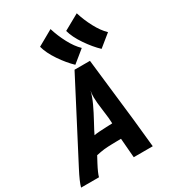

<svg xmlns="http://www.w3.org/2000/svg" viewBox="-255 -1060 1062 1179"><g transform="rotate(-30 276.5 -470.0)"><path d="M398.9 -740.7Q384.8 -729 356.2 -705.8Q327.6 -682.6 313 -670.9Q272.5 -709 232.9 -767.3Q193.4 -825.7 180.7 -875Q199.2 -885.3 235.8 -906Q272.5 -926.8 290.5 -937Q307.6 -880.9 336.2 -827.1Q364.7 -773.4 398.9 -740.7ZM586.9 -744.1Q572.8 -732.9 544.2 -709.5Q515.6 -686 501.5 -674.8Q460.4 -713.4 420.7 -771.7Q380.9 -830.1 368.2 -878.9Q386.2 -889.2 423.3 -909.7Q460.4 -930.2 478.5 -940.4Q495.6 -884.3 524.2 -830.6Q552.7 -776.9 586.9 -744.1ZM329.1 -246.1V-249.5Q329.1 -276.4 319.8 -342.5Q310.5 -408.7 310.5 -441.9Q310.5 -467.8 314.5 -487.3Q306.2 -450.7 285.4 -405.8Q264.6 -360.8 236.3 -309.3Q208 -257.8 198.7 -237.3Q212.4 -240.2 234.1 -241.7Q255.9 -243.2 286.6 -244.4Q317.4 -245.6 329.1 -246.1ZM293.5 -647H402.8Q410.6 -574.7 426 -443.8Q441.4 -313 453.4 -205.1Q465.3 -97.2 474.6 0H339.8Q337.9 -22 334.2 -67.9Q330.6 -113.8 328.6 -137.2Q317.4 -137.2 294.4 -136.7Q271.5 -136.2 262.2 -136Q252.9 -135.7 235.6 -135Q218.3 -134.3 207.3 -132.8Q196.3 -131.3 181.4 -128.9Q166.5 -126.5 151.4 -123L127.9 -79.1Q99.6 -25.4 93.3 0H-33.7Q-23.9 -37.1 13.7 -108.9Q60.5 -198.7 153.8 -378.2Q247.1 -557.6 293.5 -647Z"/></g></svg>

Font: Fantasque Sans Mono
Style: Bold Italic
Weight: 700
Italic angle: -11°
Monospace: yes
Designer: Jany Belluz
Version: Version 1.7.1